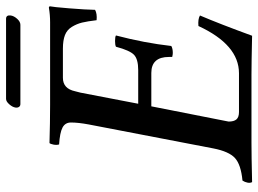

<svg xmlns="http://www.w3.org/2000/svg" viewBox="-126 -700 828 615"><g transform="rotate(-90 287.5 -392.0)"><path d="M263.2 -362.8H371.1Q406.2 -362.8 420.2 -376.5Q434.1 -390.1 445.8 -434.1Q451.7 -437 463.9 -437Q477.5 -437 481.9 -434.1Q458 -343.3 448.2 -256.8Q439.9 -252 425.8 -252Q420.9 -252 413.1 -253.9V-264.2Q413.1 -320.8 361.8 -320.8H254.9L206.1 -73.2Q206.1 -56.2 213.1 -48.1Q220.2 -40 236.8 -40H360.8Q452.1 -40 512.2 -169.9Q534.2 -171.9 545.9 -165Q519 -102.1 481 2Q479 2 457 1.5Q435.1 1 405.5 0.5Q376 0 356 0H139.2Q96.2 0 12.2 2Q8.8 -3.9 10.5 -12.7Q12.2 -21.5 17.1 -28.8Q68.4 -33.7 89.4 -53Q110.4 -72.3 120.1 -122.1L196.8 -521Q203.1 -554.7 203.1 -578.1Q203.1 -596.7 187 -605.2Q170.9 -613.8 132.8 -616.2Q130.4 -624 132.3 -634Q134.3 -644 137.2 -647Q203.6 -645 259.8 -645H523.9Q547.9 -645 570.8 -648.9Q575.2 -648.9 575.2 -645Q573.2 -637.2 568.8 -583.7Q564.5 -530.3 564 -501Q551.8 -494.1 530.8 -496.1Q527.3 -525.4 523.2 -542.5Q519 -559.6 509.5 -575.2Q500 -590.8 483.2 -597.4Q466.3 -604 439.9 -604H346.2Q311.5 -604 303.2 -564.9L298.8 -547.9ZM516.1 -740.2H262.2Q255.9 -740.2 252.9 -744.9Q250 -749.5 251 -755.9Q252.4 -765.6 261.5 -775.9Q270.5 -786.1 278.8 -786.1H535.2Q547.9 -786.1 545.9 -771Q544.4 -760.7 535.2 -750.5Q525.9 -740.2 516.1 -740.2Z"/></g></svg>

Font: Common Serif Medium
Style: Italic
Weight: 500
Italic angle: -12°
Designer: Philipp H. Poll, Khaled Hosny
Foundry: Stefan Peev, Context Ltd.
Version: Version 1.026